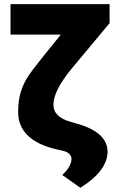

<svg xmlns="http://www.w3.org/2000/svg" viewBox="-20 -727 593 935"><path d="M513.7 -614.3 327.1 -390.6Q240.2 -284.2 240.2 -216.8Q240.2 -156.2 327.1 -132.8L350.6 -126Q426.3 -105.5 465.1 -70.6Q503.9 -35.6 503.9 11.7Q503.9 57.6 470.2 102.3Q436.5 147 371.1 187.5L283.2 125Q324.7 87.4 328.1 49.8Q329.1 34.2 317.6 22.9Q306.2 11.7 284.2 6.8L253.9 0Q162.1 -21.5 115.2 -67.1Q68.4 -112.8 68.4 -180.7Q68.4 -238.3 81.5 -280.3Q94.7 -322.3 118.2 -357.2Q141.6 -392.1 190.4 -452.1L198.2 -461.9L276.4 -558.6H31.2V-707H513.7Z"/></svg>

Font: Pretendard JP Black
Style: Regular
Weight: 900
Designer: Base glyphs from Inter by Rasmus Andersson; Hangeul glyphs from Noto Sans CJK(Source Han Sans) by Jang Soo-young and Kan
Foundry: Kil Hyung-jin
Version: Version 1.309